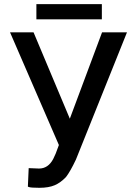

<svg xmlns="http://www.w3.org/2000/svg" viewBox="-20 -895 649 925"><path d="M118.2 -85 168 -83Q211.9 -83 236.3 -128.9L248 -154.3L263.7 -196.3L28.3 -739.3H141.6L316.4 -323.2L471.7 -739.3H591.8L345.7 -126Q318.4 -68.4 297.9 -42Q271.5 -14.6 244.1 -2.9Q214.8 9.8 169.9 9.8Q128.9 9.8 118.2 5.9L114.3 3.9ZM155.3 -801.8V-875H470.7V-801.8Z"/></svg>

Font: RobotoJAA
Style: Medium
Weight: 500
Version: Version 2.05; 2016-11-05